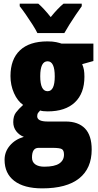

<svg xmlns="http://www.w3.org/2000/svg" viewBox="-20 -786 533 1046"><path d="M210 240.2Q111.3 240.2 58.1 199.7Q4.9 159.2 4.9 84.5Q4.9 41 33.7 7.1Q62.5 -26.9 109.9 -40.5Q85 -49.8 68.6 -71Q52.2 -92.3 52.2 -120.6Q52.2 -153.8 66.9 -173.1Q81.5 -192.4 106 -214.4Q75.2 -235.8 56.2 -278.8Q37.1 -321.8 37.1 -371.6Q37.1 -462.9 88.6 -511.7Q140.1 -560.5 238.3 -560.5Q267.6 -560.5 286.1 -556.4Q304.7 -552.2 315.9 -548.3H488.8V-453.6L427.7 -436.5Q434.6 -419.9 437.3 -404.8Q439.9 -389.6 439.9 -368.2Q439.9 -277.3 387.9 -228.3Q335.9 -179.2 240.2 -179.2Q211.9 -179.2 198.7 -184.1Q193.8 -179.2 188.2 -171.9Q182.6 -164.6 182.6 -152.8Q182.6 -124 239.3 -124H337.9Q406.2 -124 442.9 -86.2Q479.5 -48.3 479.5 28.8Q479.5 131.3 411.4 185.8Q343.3 240.2 210 240.2ZM239.3 -289.1Q278.3 -289.1 278.3 -369.6Q278.3 -452.1 239.3 -452.1Q199.2 -452.1 199.2 -370.6Q199.2 -289.1 239.3 -289.1ZM221.2 122.1Q277.3 122.1 303 104.7Q328.6 87.4 328.6 56.6Q328.6 33.7 317.4 26.6Q306.2 19.5 265.1 19.5H189.9Q154.3 19.5 154.3 72.3Q154.3 96.7 172.1 109.4Q189.9 122.1 221.2 122.1ZM183.6 -606Q175.3 -623.5 157.2 -651.9Q139.2 -680.2 119.9 -708Q100.6 -735.8 87.4 -752V-766.1H188.5Q217.3 -741.7 256.3 -692.9Q295.9 -741.7 326.2 -766.1H425.3V-752Q411.6 -732.9 393.3 -706.1Q375 -679.2 358.2 -652.3Q341.3 -625.5 330.6 -606Z"/></svg>

Font: Open Sans Condensed ExtraBold
Style: Regular
Weight: 800
Width: 3
Designer: Monotype Design Team
Foundry: Monotype Imaging Inc.
Version: Version 3.000; ttfautohint (v1.8.4)